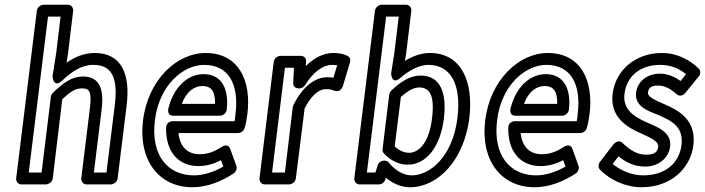

<svg xmlns="http://www.w3.org/2000/svg" viewBox="-20 -751 2967 808"><path d="M101 -25 182 -681H235L216 -524L201 -430C201 -430 204 -377 242 -412C282 -450 323 -478 373 -478C448 -478 478 -428 463 -308L428 -25H375L408 -293C418 -377 398 -429 330 -429C280 -429 244 -400 202 -360C197 -355 195 -349 194 -343L155 -25ZM48 0C47 11 55 25 70 25H173C184 25 200 15 202 0L242 -333C278 -367 298 -379 324 -379C354 -379 368 -371 358 -293L322 0C321 11 329 25 344 25H447C458 25 473 15 475 0L513 -308C529 -436 493 -528 379 -528C333 -528 295 -511 260 -487L266 -524L288 -706C289 -717 281 -731 266 -731H163C152 -731 137 -721 135 -706Z M632 -245C650 -395 753 -478 839 -478C940 -478 987 -400 971 -270C970 -260 969 -248 967 -241H707C696 -241 679 -234 679 -213C677 -115 729 -52 815 -52C849 -52 882 -62 910 -77L920 -50C881 -28 838 -13 796 -13C689 -13 613 -94 632 -245ZM582 -245C561 -72 652 37 790 37C852 37 913 12 963 -21C972 -27 979 -41 975 -52L949 -124C940 -148 920 -137 913 -133C881 -112 853 -102 821 -102C771 -102 738 -130 731 -191H982C993 -191 1005 -199 1009 -211C1014 -226 1018 -247 1021 -270C1039 -414 983 -528 845 -528C724 -528 603 -415 582 -245ZM709 -264H906C921 -264 933 -278 934 -289C944 -372 916 -439 837 -439C768 -439 709 -382 688 -292C686 -282 688 -264 709 -264ZM745 -314C765 -367 799 -389 831 -389C868 -389 886 -369 885 -314Z M1125 -25 1179 -466H1217L1214 -402C1213 -389 1223 -379 1236 -379H1240C1250 -379 1259 -385 1264 -393C1300 -452 1343 -478 1377 -478C1386 -478 1394 -477 1399 -476L1383 -424C1373 -426 1367 -426 1357 -426C1308 -426 1254 -389 1215 -309C1214 -306 1212 -302 1212 -300L1179 -25ZM1072 0C1071 11 1079 25 1094 25H1197C1208 25 1223 15 1225 0L1262 -295C1295 -360 1330 -376 1351 -376C1367 -376 1374 -374 1388 -369C1409 -362 1420 -379 1423 -389L1453 -489C1456 -499 1453 -510 1444 -515C1427 -524 1408 -528 1383 -528C1342 -528 1302 -508 1267 -473L1268 -493C1269 -506 1259 -516 1246 -516H1160C1149 -516 1134 -506 1132 -491Z M1524 -25 1605 -681H1658L1639 -524L1626 -443C1626 -443 1627 -390 1666 -424C1704 -457 1747 -478 1783 -478C1874 -478 1923 -400 1905 -254C1885 -93 1791 -13 1712 -13C1681 -13 1645 -31 1616 -67C1612 -72 1605 -75 1599 -75H1596C1583 -75 1572 -65 1569 -54L1560 -25ZM1471 0C1470 11 1478 25 1493 25H1575C1586 25 1598 16 1602 4L1604 -3C1634 22 1669 37 1706 37C1823 37 1933 -77 1955 -254C1974 -410 1920 -528 1789 -528C1753 -528 1717 -515 1684 -495L1689 -524L1711 -706C1712 -717 1704 -731 1689 -731H1586C1575 -731 1560 -721 1558 -706ZM1595 -106C1626 -72 1663 -58 1696 -58C1776 -58 1834 -137 1848 -252C1860 -351 1839 -433 1750 -433C1707 -433 1668 -409 1627 -370C1622 -365 1619 -359 1618 -353L1590 -124C1589 -117 1591 -110 1595 -106ZM1641 -135 1667 -343C1700 -372 1723 -383 1744 -383C1789 -383 1810 -349 1798 -252C1785 -145 1739 -108 1702 -108C1685 -108 1663 -114 1641 -135Z M2072 -245C2090 -395 2193 -478 2279 -478C2380 -478 2427 -400 2411 -270C2410 -260 2409 -248 2407 -241H2147C2136 -241 2119 -234 2119 -213C2117 -115 2169 -52 2255 -52C2289 -52 2322 -62 2350 -77L2360 -50C2321 -28 2278 -13 2236 -13C2129 -13 2053 -94 2072 -245ZM2022 -245C2001 -72 2092 37 2230 37C2292 37 2353 12 2403 -21C2412 -27 2419 -41 2415 -52L2389 -124C2380 -148 2360 -137 2353 -133C2321 -112 2293 -102 2261 -102C2211 -102 2178 -130 2171 -191H2422C2433 -191 2445 -199 2449 -211C2454 -226 2458 -247 2461 -270C2479 -414 2423 -528 2285 -528C2164 -528 2043 -415 2022 -245ZM2149 -264H2346C2361 -264 2373 -278 2374 -289C2384 -372 2356 -439 2277 -439C2208 -439 2149 -382 2128 -292C2126 -282 2128 -264 2149 -264ZM2185 -314C2205 -367 2239 -389 2271 -389C2308 -389 2326 -369 2325 -314Z M2558 -61 2583 -93C2615 -67 2650 -50 2694 -50C2752 -50 2794 -86 2800 -134C2808 -197 2741 -218 2702 -236C2647 -260 2600 -291 2608 -356C2617 -428 2671 -478 2759 -478C2804 -478 2840 -461 2867 -439L2844 -410C2819 -428 2791 -441 2757 -441C2703 -441 2663 -408 2657 -362C2649 -300 2714 -282 2753 -266C2810 -241 2857 -216 2848 -140C2839 -70 2786 -13 2686 -13C2640 -13 2592 -33 2558 -61ZM2505 -70C2497 -60 2497 -45 2505 -37C2547 6 2612 37 2680 37C2803 37 2886 -42 2898 -140C2911 -248 2834 -287 2777 -312C2725 -334 2705 -346 2707 -362C2709 -378 2716 -391 2750 -391C2777 -391 2801 -378 2827 -355C2841 -342 2857 -351 2864 -360L2921 -430C2929 -439 2929 -454 2920 -463C2885 -496 2834 -528 2765 -528C2655 -528 2570 -456 2558 -356C2546 -257 2621 -214 2677 -190C2727 -168 2752 -153 2750 -134C2748 -114 2737 -100 2700 -100C2663 -100 2634 -117 2600 -149C2585 -164 2569 -152 2562 -144Z"/></svg>

Font: Falling Sky
Style: CondOuObl
Weight: 400
Designer: Paul D. Hunt
Foundry: Adobe Systems Incorporated
Version: Version 1.02